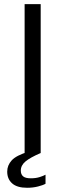

<svg xmlns="http://www.w3.org/2000/svg" viewBox="-20 -743 316 932"><path d="M99.5 -723H177.5V0H99.5ZM15 90Q15 59.5 36.8 35.5Q58.5 11.5 119 -7L177 0Q127 21.5 104 40.5Q81 59.5 81 85Q81 103.5 92.2 113Q103.5 122.5 129.5 122.5Q154 122.5 172.8 116.5Q191.5 110.5 201 105V149Q189 156 164.5 162.2Q140 168.5 111.5 168.5Q63 168.5 39 147.2Q15 126 15 90Z"/></svg>

Font: Public Sans Thin Light
Style: Regular
Weight: 300
Version: Version 1.007